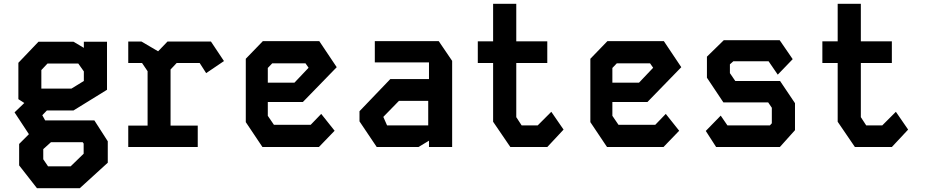

<svg xmlns="http://www.w3.org/2000/svg" viewBox="-20 -768 4840 1003"><path d="M246 -25H412L417 -18V35L349 101H231L206 64V11ZM196 -402 228 -436H389L418 -395V-345L353 -305H196ZM364 -191 539 -299V-550H418V-518L364 -550H181L76 -440V-250L107 -230L56 -181L131 -67L80 -16V96L173 215H397L543 82V-30L473 -139H216L201 -166L225 -191Z M650 -551V-439H722L751 -396V-112H650V0H1013V-112H871V-405L903 -439H1023L1057 -386L1150 -449L1082 -551H855L806 -500L719 -551Z M1353 -553 1264 -461V-130L1351 0H1646L1728 -85L1658 -173L1603 -116H1411L1379 -163V-235H1562L1739 -417L1648 -553ZM1379 -413 1402 -437H1576L1592 -414L1518 -336H1379Z M1938 -553V-442H2221V-355H2019L1858 -187V-134L1948 0H2166L2221 -33V0H2342V-450L2272 -553ZM1983 -156V-158L2064 -241H2217V-113H2002Z M2556 -748H2677V-552H2839V-439H2677V-156L2705 -113H2789L2860 -184L2924 -91L2839 0H2646L2556 -132V-439H2476V-552H2556Z M3153 -553 3064 -461V-130L3151 0H3446L3528 -85L3458 -173L3403 -116H3211L3179 -163V-235H3362L3539 -417L3448 -553ZM3179 -413 3202 -437H3376L3392 -414L3318 -336H3179Z M3761 -558H4053L4121 -459L4043 -378L3995 -448H3811L3793 -432V-386L3821 -345H4055L4133 -229V-88L4054 0H3721L3667 -84L3745 -164L3780 -113H4002L4012 -124V-205L3993 -233H3759L3673 -362V-472Z M4356 -748H4477V-552H4639V-439H4477V-156L4505 -113H4589L4660 -184L4724 -91L4639 0H4446L4356 -132V-439H4276V-552H4356Z"/></svg>

Font: Kode Mono
Style: Bold
Weight: 700
Monospace: yes
Designer: Isa Ozler
Foundry: Kadena LLC
Version: Version 1.206;gftools[0.9.28]